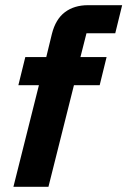

<svg xmlns="http://www.w3.org/2000/svg" viewBox="-20 -720 491 740"><path d="M31.7 0 130 -391.7H50.8L77.5 -500H158.3L180 -589.2Q194.2 -645.8 230 -672.9Q265.8 -700 319.2 -700H450.8L424.2 -591.7H313.3L290 -500H390.8L364.2 -391.7H265L166.7 0Z"/></svg>

Font: Funnel Sans
Style: Bold Italic
Weight: 700
Italic angle: -14.036°
Designer: NORD ID, Kristian Moeller
Foundry: Dicotype
Version: Version 1.000